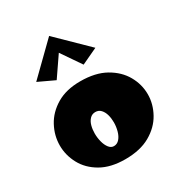

<svg xmlns="http://www.w3.org/2000/svg" viewBox="-179 -876 948 1012"><g transform="rotate(-30 295.5 -370.0)"><path d="M291 12Q203 12 144 -22Q85 -56 56 -110Q27 -164 27 -223Q27 -283 56.5 -338Q86 -393 144.5 -428Q203 -463 289 -463Q381 -463 442 -428.5Q503 -394 533.5 -340Q564 -286 564 -226Q564 -167 533.5 -112Q503 -57 442.5 -22.5Q382 12 291 12ZM273 -78Q293 -78 307 -94Q321 -110 328 -135.5Q335 -161 335 -187Q335 -212 329 -233.5Q323 -255 310 -269Q297 -283 277 -283Q257 -283 243.5 -269Q230 -255 224 -233Q218 -211 218 -186Q218 -160 224.5 -135Q231 -110 243.5 -94Q256 -78 273 -78ZM185 -530 87 -576 267 -752 281 -670ZM349 -530 253 -670 267 -752 447 -576Z"/></g></svg>

Font: Marhey Light
Style: Bold
Weight: 700
Version: Version 1.000